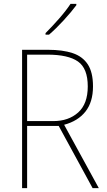

<svg xmlns="http://www.w3.org/2000/svg" viewBox="-20 -971 554 991"><path d="M228 -714Q303 -714 354.5 -697Q406 -680 433 -639Q460 -598 460 -525Q460 -444 421 -395Q382 -346 311 -327L490 0H458L283 -321H120V0H94V-714ZM224 -689H120V-346H255Q334 -346 383.5 -390.5Q433 -435 433 -525Q433 -618 382.5 -653.5Q332 -689 224 -689ZM374 -944Q348 -909 308.5 -866Q269 -823 233 -792H215V-800Q249 -834 285 -875Q321 -916 344 -951H374Z"/></svg>

Font: Noto Sans Kannada SemiCondensed Thin
Style: Regular
Weight: 100
Width: 4
Designer: Jelle Bosma - Monotype Design Team
Foundry: Monotype Imaging Inc.
Version: Version 2.005; ttfautohint (v1.8.4.7-5d5b)